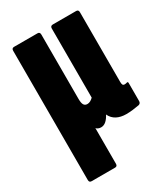

<svg xmlns="http://www.w3.org/2000/svg" viewBox="-171 -578 739 844"><g transform="rotate(-30 198.5 -156.0)"><path d="M40 185Q28 185 28 172V-484Q28 -497 40 -497H159Q171 -497 171 -484V-157Q171 -136 176.5 -127Q182 -118 194 -118Q202 -118 209.5 -122Q217 -126 224 -133V-484Q224 -497 237 -497H355Q367 -497 367 -484V-130Q367 -120 369.5 -115.5Q372 -111 379 -111Q382 -111 385 -111.5Q388 -112 391 -113Q397 -115 397 -107V-16Q397 -4 386 -1Q369 2 352.5 4Q336 6 320 6Q292 6 272 -4.5Q252 -15 242 -36V-38Q232 -19 220.5 -9Q209 1 195 1Q187 1 180.5 -2Q174 -5 171 -9V172Q171 185 159 185Z"/></g></svg>

Font: Sofia Sans Extra Condensed Black
Style: Regular
Weight: 900
Designer: Botio Nikoltchev, Ani Petrova
Foundry: lettersoup
Version: Version 4.101